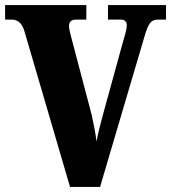

<svg xmlns="http://www.w3.org/2000/svg" viewBox="-20 -734 672 754"><path d="M76 -611 255 0H373L546 -586C563 -646 574 -657 601 -657H632V-714H404V-657H455C472 -657 478 -647 478 -634C478 -619 471 -597 463 -570L383 -279C375 -249 364 -207 359 -178C356 -209 345 -260 340 -283L262 -579C258 -596 251 -617 251 -632C251 -648 261 -657 277 -657H319V-714H0V-657H27C44 -657 66 -648 76 -611Z"/></svg>

Font: Noto Serif Tamil Condensed Black
Style: Regular
Weight: 900
Width: 3
Designer: Indian Type Foundry, Tom Grace, and the Monotype Design Team
Foundry: Monotype Imaging Inc.
Version: Version 2.004